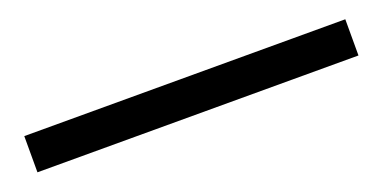

<svg xmlns="http://www.w3.org/2000/svg" viewBox="-19 -39 597 299"><g transform="rotate(-20 279.5 110.0)"><path d="M13 140H545V80H13Z"/></g></svg>

Font: Noto Sans CJK SC
Style: Regular
Weight: 400
Designer: Ryoko NISHIZUKA 西塚涼子 (kana, bopomofo & ideographs); Paul D. Hunt (Latin, Greek & Cyrillic); Sandoll Communications 산돌커뮤니
Foundry: Adobe
Version: Version 2.004;hotconv 1.0.118;makeotfexe 2.5.65603